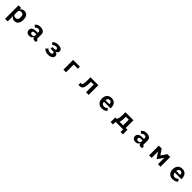

<svg xmlns="http://www.w3.org/2000/svg" viewBox="1163 -4014 7674 7674"><g transform="rotate(45 5000.0 -176.5)"><path d="M248 210V-550H396V-463H401Q420 -507 465.5 -535Q511 -563 571 -563Q680 -563 738 -489Q796 -415 796 -276Q796 -137 737.5 -62Q679 13 571 13Q511 13 466 -15.5Q421 -44 401 -88H396V210ZM642 -228V-322Q642 -377 608 -410Q574 -443 520 -443Q464 -443 430 -420.5Q396 -398 396 -359V-192Q396 -153 430 -130Q464 -107 520 -107Q574 -107 608 -140Q642 -173 642 -228Z M1232 -148Q1232 -233 1295.5 -276Q1359 -319 1475 -319H1571V-356Q1571 -447 1470 -447Q1425 -447 1395.5 -429.5Q1366 -412 1341 -381L1253 -458Q1291 -510 1344 -536.5Q1397 -563 1480 -563Q1598 -563 1658.5 -511.5Q1719 -460 1719 -363V-115H1774V0H1689Q1647 0 1619.5 -26Q1592 -52 1585 -96H1579Q1566 -44 1521.5 -15.5Q1477 13 1412 13Q1328 13 1280 -31Q1232 -75 1232 -148ZM1571 -166V-235H1485Q1434 -235 1407.5 -218Q1381 -201 1381 -170V-153Q1381 -121 1403 -105.5Q1425 -90 1466 -90Q1512 -90 1541.5 -110Q1571 -130 1571 -166Z M2227 -87 2315 -175Q2345 -140 2385.5 -122Q2426 -104 2473 -104Q2525 -104 2552 -120.5Q2579 -137 2579 -167V-180Q2579 -205 2559.5 -218Q2540 -231 2504 -231H2382V-330H2491Q2565 -330 2565 -381V-392Q2565 -417 2540.5 -431.5Q2516 -446 2469 -446Q2423 -446 2385.5 -428.5Q2348 -411 2326 -380L2239 -458Q2323 -563 2480 -563Q2593 -563 2653.5 -522Q2714 -481 2714 -412Q2714 -307 2591 -292V-287Q2655 -279 2691.5 -246.5Q2728 -214 2728 -163Q2728 -81 2660 -34Q2592 13 2472 13Q2390 13 2332 -12Q2274 -37 2227 -87Z M3482 0H3334V-550H3716V-435H3482Z M4190 6V-115H4268Q4291 -146 4302.5 -207Q4314 -268 4314 -378V-550H4761V0H4613V-435H4455V-371Q4455 -233 4435 -154Q4415 -75 4379 -39Q4355 -14 4323 -4Q4291 6 4242 6Z M5237 -276Q5237 -408 5306.5 -485.5Q5376 -563 5502 -563Q5591 -563 5649 -525.5Q5707 -488 5734.5 -425Q5762 -362 5762 -284V-239H5390V-228Q5390 -170 5424 -136.5Q5458 -103 5524 -103Q5574 -103 5608 -121Q5642 -139 5671 -172L5746 -82Q5710 -37 5648.5 -12Q5587 13 5507 13Q5379 13 5308 -65Q5237 -143 5237 -276ZM5390 -335V-326H5609V-336Q5609 -390 5582 -422Q5555 -454 5504 -454Q5452 -454 5421 -421Q5390 -388 5390 -335Z M6151 147V-115H6231Q6261 -156 6275 -222.5Q6289 -289 6289 -394V-550H6744V-115H6844V147H6710V0H6285V147ZM6596 -115V-435H6431V-385Q6431 -192 6387 -115Z M7232 -148Q7232 -233 7295.5 -276Q7359 -319 7475 -319H7571V-356Q7571 -447 7470 -447Q7425 -447 7395.5 -429.5Q7366 -412 7341 -381L7253 -458Q7291 -510 7344 -536.5Q7397 -563 7480 -563Q7598 -563 7658.5 -511.5Q7719 -460 7719 -363V-115H7774V0H7689Q7647 0 7619.5 -26Q7592 -52 7585 -96H7579Q7566 -44 7521.5 -15.5Q7477 13 7412 13Q7328 13 7280 -31Q7232 -75 7232 -148ZM7571 -166V-235H7485Q7434 -235 7407.5 -218Q7381 -201 7381 -170V-153Q7381 -121 7403 -105.5Q7425 -90 7466 -90Q7512 -90 7541.5 -110Q7571 -130 7571 -166Z M8322 0H8178V-550H8339L8498 -318H8502L8660 -550H8822V0H8678V-368H8675L8630 -293L8500 -101L8366 -293L8325 -368H8322Z M9237 -276Q9237 -408 9306.5 -485.5Q9376 -563 9502 -563Q9591 -563 9649 -525.5Q9707 -488 9734.5 -425Q9762 -362 9762 -284V-239H9390V-228Q9390 -170 9424 -136.5Q9458 -103 9524 -103Q9574 -103 9608 -121Q9642 -139 9671 -172L9746 -82Q9710 -37 9648.5 -12Q9587 13 9507 13Q9379 13 9308 -65Q9237 -143 9237 -276ZM9390 -335V-326H9609V-336Q9609 -390 9582 -422Q9555 -454 9504 -454Q9452 -454 9421 -421Q9390 -388 9390 -335Z"/></g></svg>

Font: IBM Plex Sans JP
Style: Bold
Weight: 700
Designer: Mike Abbink; Paul van der Laan; Pieter van Rosmalen; Wujin Sim; Yejin Wi; Jinhee Kim; Boomi Park; Yona Kim; Kichan Ma
Foundry: Sandoll Inc.
Version: Version 1.001